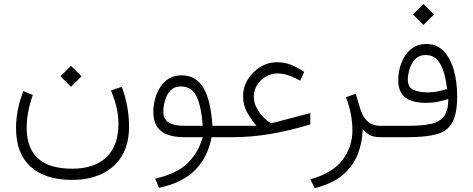

<svg xmlns="http://www.w3.org/2000/svg" viewBox="-20 -706 2435 988"><path d="M291 -313.5 345.2 -367.2 399.4 -313.5 345.2 -259.3ZM550.8 -240.2 606.4 -259.3Q626.5 -206.1 635.3 -154.5Q644 -103 644 -53.7Q644 36.1 606.9 96.9Q569.8 157.7 504.2 188.7Q438.5 219.7 352.1 219.7Q211.9 219.7 137.2 151.6Q62.5 83.5 62.5 -46.9Q62.5 -140.1 100.1 -237.3L148.9 -217.3Q117.2 -128.9 117.2 -49.3Q117.2 162.1 350.6 162.1Q464.4 162.1 526.6 104.2Q588.9 46.4 589.4 -68.4Q589.4 -111.8 579.3 -154.8Q569.3 -197.8 550.8 -240.2Z M915 -318.4Q987.3 -318.4 1025.9 -255.4Q1064.5 -192.4 1073.2 -58.6H1144V0H1068.8Q1050.3 100.1 986.1 167Q921.9 233.9 797.9 260.7L779.3 212.9Q889.2 188.5 945.3 133.8Q1001.5 79.1 1022.9 0H932.1Q846.7 0 807.9 -32.2Q769 -64.5 769 -129.9Q769 -176.3 785.2 -219.5Q801.3 -262.7 833.7 -290.5Q866.2 -318.4 915 -318.4ZM1022.9 -58.6Q1017.6 -150.4 993.2 -205.8Q968.8 -261.2 910.6 -261.2Q882.8 -261.2 865.2 -247.3Q847.7 -233.4 837.9 -212.2Q828.1 -190.9 824.2 -169.4Q820.3 -147.9 820.3 -132.3Q820.3 -92.3 848.6 -75.4Q877 -58.6 927.2 -58.6Z M1231 -211.9Q1231 -258.3 1255.6 -297.9Q1280.3 -337.4 1319.6 -361.6Q1358.9 -385.7 1403.3 -385.7Q1443.8 -385.7 1475.3 -373.5Q1506.8 -361.3 1545.4 -336.4L1524.9 -291Q1492.2 -309.1 1463.1 -318.6Q1434.1 -328.1 1408.2 -328.1Q1376 -328.1 1348.1 -312Q1320.3 -295.9 1303.2 -268.8Q1286.1 -241.7 1286.1 -208.5Q1286.1 -181.6 1297.6 -157.5Q1309.1 -133.3 1325.2 -114.3Q1341.3 -95.2 1356 -84.2Q1370.6 -73.2 1377 -73.2Q1383.8 -73.2 1396.5 -76.7L1576.7 -124V-65.9Q1464.4 -31.7 1366.9 -15.9Q1269.5 0 1175.8 0H1124.5V-58.6H1299.8Q1278.3 -83 1254.6 -122.6Q1231 -162.1 1231 -211.9Z M1846.7 -41.5Q1844.2 29.8 1819.8 90.3Q1795.4 150.9 1742.4 195.3Q1689.5 239.7 1599.6 262.2L1577.1 216.8Q1691.9 184.6 1742.7 116.9Q1793.5 49.3 1793.5 -35.2Q1793.5 -75.2 1785.4 -118.2Q1777.3 -161.1 1760.3 -205.6L1810.5 -223.6L1835.9 -139.6Q1850.1 -98.6 1874.5 -78.6Q1898.9 -58.6 1937.5 -58.6H1956.5V0H1941.9Q1898.9 0 1880.1 -12.5Q1861.3 -24.9 1846.7 -41.5Z M2105 -631.8 2159.2 -685.5 2213.4 -631.8 2159.2 -577.6ZM2287.1 -196.3Q2261.7 -188.5 2233.9 -182.6Q2206.1 -176.8 2174.3 -176.8Q2098.6 -176.8 2064 -205.6Q2029.3 -234.4 2029.3 -293.5Q2029.3 -338.9 2045.2 -381.6Q2061 -424.3 2093.3 -451.9Q2125.5 -479.5 2174.3 -479.5Q2228.5 -479.5 2263.4 -442.6Q2298.3 -405.8 2315.4 -344.7Q2332.5 -283.7 2332.5 -210.9Q2332.5 -122.1 2308.1 -76.7Q2283.7 -31.2 2227.8 -15.6Q2171.9 0 2076.2 0H1937V-58.6H2081.5Q2154.3 -58.6 2199.2 -68.8Q2244.1 -79.1 2265.4 -108.6Q2286.6 -138.2 2287.1 -196.3ZM2280.8 -247.6Q2277.8 -272.9 2271.7 -303.2Q2265.6 -333.5 2253.9 -360.6Q2242.2 -387.7 2222.2 -405.3Q2202.1 -422.9 2170.9 -422.9Q2135.7 -422.9 2115.5 -400.4Q2095.2 -377.9 2086.9 -348.4Q2078.6 -318.8 2078.6 -296.9Q2078.6 -256.3 2108.2 -243.4Q2137.7 -230.5 2180.7 -230.5Q2206.1 -230.5 2231.9 -235.6Q2257.8 -240.7 2280.8 -247.6Z"/></svg>

Font: Vazir Thin FD-WOL-UI
Style: Thin-FD-WOL-UI
Weight: 100
Designer: Saber Rastikerdar
Foundry: Saber Rastikerdar
Version: Version 30.1.0